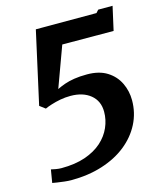

<svg xmlns="http://www.w3.org/2000/svg" viewBox="-115 -841 792 942"><g transform="rotate(-15 281.0 -370.0)"><path d="M46.5 -60Q54.5 -58 70 -55.2Q85.5 -52.5 98.5 -52.5Q168 -52.5 219.5 -70.2Q271 -88 304.8 -118.2Q338.5 -148.5 355.2 -186.8Q372 -225 372 -266Q372 -320.5 333.8 -352Q295.5 -383.5 232 -383.5Q205.5 -383.5 180.2 -378.8Q155 -374 133.8 -367.2Q112.5 -360.5 100 -354.5L71.5 -376L153 -743H461L473.5 -757H546.5L519.5 -636.5L259 -637.5L183.5 -431.5Q202 -440.5 223.2 -448Q244.5 -455.5 272.5 -460Q300.5 -464.5 338 -464.5Q399.5 -464.5 439.5 -439.2Q479.5 -414 499.2 -373Q519 -332 519 -285Q519 -221 490.8 -165.8Q462.5 -110.5 411 -69.5Q359.5 -28.5 288 -5.8Q216.5 17 129.5 17Q115 17 95.8 14.8Q76.5 12.5 59.5 10Q42.5 7.5 35.5 6Z"/></g></svg>

Font: Merriweather ExtraBold
Style: Italic
Weight: 800
Italic angle: -7.8°
Version: Version 2.101